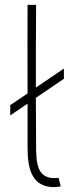

<svg xmlns="http://www.w3.org/2000/svg" viewBox="-20 -753 300 787"><path d="M202 14C209 14 216 13 229 11L220 -24C216 -23 207 -23 203 -23C131 -23 128 -87 128 -159C128 -230 127 -293 127 -352L242 -430V-472L127 -394C127 -511 127 -614 128 -733H93C92 -657 93 -504 93 -370L22 -322V-280L93 -328V-148C93 -58 112 14 202 14Z"/></svg>

Font: Kreadon Extra Light
Style: Regular
Weight: 200
Designer: kohakuno
Foundry: StudioGnu
Version: Version 1.000;Glyphs 3.1.2 (3151)